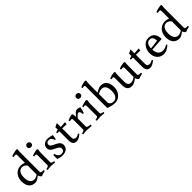

<svg xmlns="http://www.w3.org/2000/svg" viewBox="382 -2256 3811 3811"><g transform="rotate(-45 2287.5 -351.0)"><path d="M432 -85Q432 -59 447 -52.5Q462 -46 479 -46Q496 -46 511 -48L518 -18Q453 -5 401 16Q364 -12 355 -52Q272 16 223 16Q135 16 88.5 -40Q42 -96 42 -197Q42 -298 100.5 -365Q159 -432 258 -432Q308 -432 352 -411V-622Q352 -653 334 -656Q317 -658 282 -652L271 -650L266 -680Q294 -693 343 -704.5Q392 -716 424 -718L439 -700Q432 -670 432 -602ZM352 -83V-332Q335 -359 306 -375Q277 -391 249 -391Q196 -391 163.5 -347Q131 -303 131 -215.5Q131 -128 164 -85.5Q197 -43 249 -43Q301 -43 352 -83Z M715 -66Q715 -53 717.5 -48Q720 -43 730 -38Q749 -28 778 -24L788 -22L781 8Q714 0 675 0Q636 0 570 8L562 -22Q601 -28 615.5 -35.5Q630 -43 632.5 -48Q635 -53 635 -66V-341Q635 -370 618 -373Q603 -375 571 -369L565 -399Q595 -411 640 -421.5Q685 -432 711 -432L726 -414Q715 -372 715 -316ZM616.5 -559.5Q600 -575 600 -599Q600 -623 616 -639Q632 -655 658 -655Q684 -655 700.5 -639Q717 -623 717 -599Q717 -575 700.5 -559.5Q684 -544 658.5 -544Q633 -544 616.5 -559.5Z M991 -22Q1072 -22 1072 -92Q1072 -123 1049 -142Q1026 -161 984 -181Q942 -201 927 -209.5Q912 -218 896 -232Q863 -261 863 -314Q863 -367 903.5 -399.5Q944 -432 1012 -432Q1044 -432 1133 -409Q1127 -348 1116 -309L1096 -305Q1072 -396 1005 -396Q970 -396 952.5 -379Q935 -362 935 -335.5Q935 -309 953 -293.5Q971 -278 996 -266Q1021 -254 1039 -245L1061 -234Q1091 -219 1097.5 -212.5Q1104 -206 1115 -197.5Q1126 -189 1129.5 -181.5Q1133 -174 1139 -164Q1149 -146 1149 -118Q1149 -52 1103 -18Q1057 16 985.5 16Q914 16 860 -11Q858 -25 858 -65.5Q858 -106 860 -120L889 -126Q897 -80 924 -51Q951 -22 991 -22Z M1358 -124Q1358 -77 1375 -61Q1392 -45 1426.5 -45Q1461 -45 1508 -76L1523 -53Q1439 16 1384 16Q1278 16 1278 -109V-372H1220L1215 -398L1278 -416V-483L1358 -520V-410L1486 -419L1478 -366L1358 -370Z M1807 -364Q1769 -364 1716 -289V-67Q1716 -54 1720 -48.5Q1724 -43 1735 -39Q1752 -32 1797 -28L1812 -26L1805 8Q1715 0 1676 0Q1637 0 1571 8L1563 -22Q1602 -28 1616.5 -35.5Q1631 -43 1633.5 -48Q1636 -53 1636 -66V-336Q1636 -366 1619 -369Q1602 -371 1575 -366L1564 -364L1559 -394Q1629 -425 1691 -432L1707 -414Q1707 -382 1716 -337L1749 -379Q1792 -432 1839 -432Q1859 -432 1910 -413Q1896 -334 1876 -284L1849 -282Q1849 -318 1838.5 -341Q1828 -364 1807 -364Z M2097 -66Q2097 -53 2099.5 -48Q2102 -43 2112 -38Q2131 -28 2160 -24L2170 -22L2163 8Q2096 0 2057 0Q2018 0 1952 8L1944 -22Q1983 -28 1997.5 -35.5Q2012 -43 2014.5 -48Q2017 -53 2017 -66V-341Q2017 -370 2000 -373Q1985 -375 1953 -369L1947 -399Q1977 -411 2022 -421.5Q2067 -432 2093 -432L2108 -414Q2097 -372 2097 -316ZM1998.5 -559.5Q1982 -575 1982 -599Q1982 -623 1998 -639Q2014 -655 2040 -655Q2066 -655 2082.5 -639Q2099 -623 2099 -599Q2099 -575 2082.5 -559.5Q2066 -544 2040.5 -544Q2015 -544 1998.5 -559.5Z M2357 -375Q2442 -432 2502 -432Q2585 -432 2627 -376Q2669 -320 2669 -220Q2669 -120 2608.5 -52Q2548 16 2462.5 16Q2377 16 2277 -25V-622Q2277 -640 2272 -648Q2267 -656 2252 -656L2210 -650L2204 -680Q2276 -712 2350 -718L2365 -700Q2357 -670 2357 -602ZM2461 -373Q2435 -373 2409 -363.5Q2383 -354 2370 -345L2357 -336V-107Q2357 -70 2385.5 -47.5Q2414 -25 2463 -25Q2512 -25 2546 -69Q2580 -113 2580 -201Q2580 -373 2461 -373Z M3164 -85Q3164 -59 3179 -52.5Q3194 -46 3211 -46Q3228 -46 3243 -48L3250 -18Q3181 -4 3133 16Q3086 -18 3086 -57L3050 -30Q2991 16 2931 16Q2804 16 2804 -135V-338Q2804 -370 2787 -373Q2772 -375 2747 -370L2737 -368L2732 -398Q2791 -423 2877 -432L2891 -414Q2884 -384 2884 -316V-155Q2884 -98 2905.5 -71.5Q2927 -45 2974 -45Q3021 -45 3083 -92V-338Q3083 -370 3067 -373Q3049 -375 3021 -370L3010 -368L3004 -398Q3070 -427 3156 -432L3171 -414Q3164 -384 3164 -316Z M3426 -124Q3426 -77 3443 -61Q3460 -45 3494.5 -45Q3529 -45 3576 -76L3591 -53Q3507 16 3452 16Q3346 16 3346 -109V-372H3288L3283 -398L3346 -416V-483L3426 -520V-410L3554 -419L3546 -366L3426 -370Z M3872 -47Q3932 -47 3992 -90L4008 -68Q3917 16 3832.5 16Q3748 16 3693.5 -42.5Q3639 -101 3639 -198Q3639 -295 3694 -363.5Q3749 -432 3836.5 -432Q3924 -432 3967 -377.5Q4010 -323 4010 -230L3728 -210Q3736 -47 3872 -47ZM3831 -391Q3778 -391 3753 -348.5Q3728 -306 3728 -246L3920 -270Q3920 -391 3831 -391Z M4479 -85Q4479 -59 4494 -52.5Q4509 -46 4526 -46Q4543 -46 4558 -48L4565 -18Q4500 -5 4448 16Q4411 -12 4402 -52Q4319 16 4270 16Q4182 16 4135.5 -40Q4089 -96 4089 -197Q4089 -298 4147.5 -365Q4206 -432 4305 -432Q4355 -432 4399 -411V-622Q4399 -653 4381 -656Q4364 -658 4329 -652L4318 -650L4313 -680Q4341 -693 4390 -704.5Q4439 -716 4471 -718L4486 -700Q4479 -670 4479 -602ZM4399 -83V-332Q4382 -359 4353 -375Q4324 -391 4296 -391Q4243 -391 4210.5 -347Q4178 -303 4178 -215.5Q4178 -128 4211 -85.5Q4244 -43 4296 -43Q4348 -43 4399 -83Z"/></g></svg>

Font: Buenard
Style: Regular
Weight: 400
Designer: Gustavo Ibarra
Foundry: FontFuror
Version: Version 1.001 2011